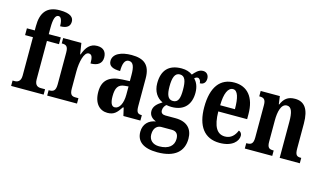

<svg xmlns="http://www.w3.org/2000/svg" viewBox="-108 -1128 2934 1723"><g transform="rotate(15 1359.0 -266.5)"><path d="M15 0H317V-50H278C253 -50 221 -58 221 -116V-473H333V-536H221V-593C221 -679 235 -716 265 -716C294 -716 301 -666 301 -631C373 -631 392 -662 392 -698C392 -734 367 -769 262 -769C141 -769 91 -700 91 -577V-536H18V-473H91V-116C91 -58 56 -50 34 -50H15Z M350 0H627V-50H601C569 -50 547 -58 547 -117V-277C547 -364 569 -462 613 -462C644 -462 651 -434 651 -379C717 -379 756 -407 756 -462C756 -512 730 -547 670 -547C605 -547 569 -505 544 -434H540L524 -536H355V-486H358C394 -486 415 -477 415 -418V-122C415 -59 391 -50 354 -50H350Z M911 10C973 10 997 -19 1034 -74H1041L1058 0H1216V-50H1213C1176 -50 1164 -66 1164 -121V-377C1164 -502 1105 -548 989 -548C893 -548 818 -515 818 -448C818 -403 853 -382 925 -382C925 -450 940 -491 978 -491C1020 -491 1033 -449 1033 -374V-317L966 -314C844 -309 784 -260 784 -152C784 -42 841 10 911 10ZM961 -55C931 -55 918 -90 918 -147C918 -222 938 -260 1000 -265L1034 -268V-191C1034 -111 1005 -55 961 -55Z M1435 236C1598 236 1675 164 1675 46C1675 -42 1625 -102 1514 -102H1422C1397 -102 1378 -112 1378 -139C1378 -165 1393 -186 1406 -195C1416 -192 1441 -190 1454 -190C1574 -190 1629 -263 1629 -368C1629 -428 1609 -465 1584 -492C1593 -498 1601 -505 1614 -505C1627 -505 1644 -489 1644 -461C1685 -461 1699 -489 1699 -519C1699 -550 1680 -576 1645 -576C1603 -576 1577 -543 1555 -518C1527 -537 1497 -548 1454 -548C1331 -548 1275 -480 1275 -363C1275 -286 1313 -232 1366 -209C1321 -182 1289 -152 1289 -109C1289 -63 1322 -41 1352 -28C1288 -19 1241 25 1241 97C1241 186 1305 236 1435 236ZM1452 -245C1404 -245 1389 -290 1389 -364C1389 -442 1404 -492 1452 -492C1501 -492 1514 -444 1514 -365C1514 -289 1502 -245 1452 -245ZM1437 180C1379 180 1342 147 1342 94C1342 27 1382 7 1412 7H1509C1551 7 1572 30 1572 75C1572 137 1529 180 1437 180Z M1953 10C2073 10 2122 -52 2122 -101C2122 -123 2109 -136 2093 -142C2074 -95 2041 -58 1985 -58C1911 -58 1872 -120 1870 -260H2138V-306C2138 -464 2064 -548 1944 -548C1813 -548 1738 -453 1738 -265C1738 -91 1810 10 1953 10ZM2009 -318H1872C1873 -428 1901 -488 1947 -488C1991 -488 2009 -423 2009 -318Z M2186 0H2441V-50H2437C2401 -50 2381 -58 2381 -116V-312C2381 -394 2398 -471 2452 -471C2497 -471 2510 -419 2510 -334V0H2697V-50H2693C2657 -50 2640 -59 2640 -121V-354C2640 -489 2594 -548 2507 -548C2440 -548 2406 -518 2382 -462H2378L2368 -536H2190V-486H2194C2229 -486 2251 -477 2251 -421V-119C2251 -59 2228 -50 2191 -50H2186Z"/></g></svg>

Font: Noto Serif Lao ExtraCondensed
Style: Bold
Weight: 700
Width: 2
Designer: Monotype Design Team
Foundry: Monotype Imaging Inc.
Version: Version 2.003